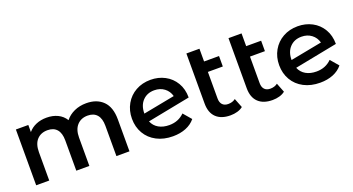

<svg xmlns="http://www.w3.org/2000/svg" viewBox="-45 -1186 3178 1727"><g transform="rotate(-20 1544.0 -322.5)"><path d="M975 -306V0H850V-290Q850 -360 819 -395.5Q788 -431 730 -431Q667 -431 629 -389.5Q591 -348 591 -271V0H466V-290Q466 -360 435 -395.5Q404 -431 346 -431Q282 -431 244.5 -390Q207 -349 207 -271V0H82V-534H201V-466Q231 -502 276 -521Q321 -540 376 -540Q436 -540 482.5 -517.5Q529 -495 556 -451Q589 -493 641 -516.5Q693 -540 756 -540Q857 -540 916 -481.5Q975 -423 975 -306Z M1539 -157 1605 -80Q1570 -37 1515 -15Q1460 7 1391 7Q1303 7 1236 -28Q1169 -63 1132.5 -125.5Q1096 -188 1096 -267Q1096 -345 1131.5 -407.5Q1167 -470 1229.5 -505Q1292 -540 1371 -540Q1446 -540 1507.5 -507.5Q1569 -475 1605 -414.5Q1641 -354 1641 -273L1232 -193Q1251 -147 1293 -123Q1335 -99 1394 -99Q1481 -99 1539 -157ZM1217 -274V-273L1519 -331Q1506 -380 1466.5 -410Q1427 -440 1371 -440Q1302 -440 1259.5 -395Q1217 -350 1217 -274Z M2061 -29Q2039 -11 2007.5 -2Q1976 7 1941 7Q1853 7 1805 -39Q1757 -85 1757 -173V-652H1882V-530H2025V-430H1882V-176Q1882 -137 1901.5 -116.5Q1921 -96 1956 -96Q1998 -96 2026 -118Z M2464 -29Q2442 -11 2410.5 -2Q2379 7 2344 7Q2256 7 2208 -39Q2160 -85 2160 -173V-652H2285V-530H2428V-430H2285V-176Q2285 -137 2304.5 -116.5Q2324 -96 2359 -96Q2401 -96 2429 -118Z M2948 -157 3014 -80Q2979 -37 2924 -15Q2869 7 2800 7Q2712 7 2645 -28Q2578 -63 2541.5 -125.5Q2505 -188 2505 -267Q2505 -345 2540.5 -407.5Q2576 -470 2638.5 -505Q2701 -540 2780 -540Q2855 -540 2916.5 -507.5Q2978 -475 3014 -414.5Q3050 -354 3050 -273L2641 -193Q2660 -147 2702 -123Q2744 -99 2803 -99Q2890 -99 2948 -157ZM2626 -274V-273L2928 -331Q2915 -380 2875.5 -410Q2836 -440 2780 -440Q2711 -440 2668.5 -395Q2626 -350 2626 -274Z"/></g></svg>

Font: Montserrat Alternates SemiBold
Style: Regular
Weight: 600
Designer: Julieta Ulanovsky
Foundry: Julieta Ulanovsky
Version: Version 7.200